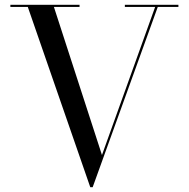

<svg xmlns="http://www.w3.org/2000/svg" viewBox="-20 -770 791 805"><path d="M407.5 -120 206 -741H313.5V-750H23.5V-741H96.5L358.5 15H368.5L641.5 -741H728V-750H503.5V-741H630.5Z"/></svg>

Font: Bodoni* 24
Style: Regular
Weight: 400
Version: Version 2.3